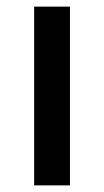

<svg xmlns="http://www.w3.org/2000/svg" viewBox="-20 -559 314 579"><path d="M191 0H83V-539H191Z"/></svg>

Font: Noto Sans Thaana Medium
Style: Regular
Weight: 500
Designer: David Williams
Foundry: Google Inc.
Version: Version 3.001; ttfautohint (v1.8.4.7-5d5b)